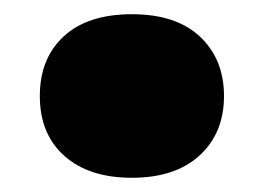

<svg xmlns="http://www.w3.org/2000/svg" viewBox="-20 -415 372 270"><path d="M165.5 -165Q105 -165 70.5 -195.8Q36 -226.5 36 -280Q36 -333 69.8 -364Q103.5 -395 165.5 -395Q228 -395 261.5 -363.2Q295 -331.5 295 -280Q295 -228 260.8 -196.5Q226.5 -165 165.5 -165Z"/></svg>

Font: Encode Sans Exp XBd
Style: Regular
Weight: 800
Width: 7
Designer: Multiple Designers
Foundry: Impallari Type
Version: Version 3.002; ttfautohint (v1.8.3) -l 8 -r 50 -G 200 -x 14 